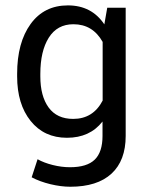

<svg xmlns="http://www.w3.org/2000/svg" viewBox="-20 -483 552 716"><path d="M43.9 -198.2V-207.5Q43.9 -324.2 94.2 -393.6Q144.5 -462.9 233.2 -462.9Q321.8 -462.9 369.1 -392.1L379.9 -454.1H448.7V23.9Q448.7 115.7 395.8 164.6Q342.8 213.4 242.2 213.4Q207.5 213.4 168 203.9Q128.4 194.3 98.1 178.2L120.1 110.8Q143.6 124 176.5 132.3Q209.5 140.6 241.2 140.6Q304.2 140.6 333.3 112.3Q362.3 84 362.3 23.9V-29.8Q314.9 30.8 229.7 30.8Q144.5 30.8 94.2 -32Q43.9 -94.7 43.9 -198.2ZM130.4 -207.5V-198.2Q130.4 -124.5 161.4 -82Q192.4 -39.6 252.9 -39.6Q327.1 -39.6 362.8 -107.9V-326.7Q325.7 -392.6 253.9 -392.6Q193.4 -392.6 161.9 -342.5Q130.4 -292.5 130.4 -207.5Z"/></svg>

Font: Yantramanav
Style: Regular
Weight: 400
Version: Version 1.000;PS 1.0;hotconv 1.0.72;makeotf.lib2.5.5900; ttf